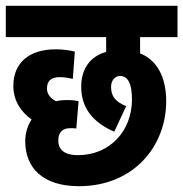

<svg xmlns="http://www.w3.org/2000/svg" viewBox="-20 -642 632 662"><path d="M249 -107C207 -107 181 -122 181 -158C181 -186 196 -200 222 -200C229 -200 238 -200 243 -199L251 -293C239 -296 226 -297 209 -297C197 -297 185 -296 173 -293C155 -303 142 -316 142 -337C142 -362 155 -376 186 -376C200 -376 214 -374 231 -370L238 -464C219 -469 193 -472 172 -472C80 -472 26 -425 26 -346C26 -296 51 -257 89 -230C74 -207 67 -181 67 -155C67 -63 128 0 252 0C441 0 553 -138 553 -293C553 -377 521 -435 463 -458V-514H592V-622H0V-514H346V-463C289 -447 260 -403 260 -343C260 -273 297 -221 374 -188L415 -276C378 -291 363 -310 363 -342C363 -366 377 -380 394 -380C424 -380 435 -348 435 -299C435 -190 358 -107 249 -107Z"/></svg>

Font: Noto Sans ExtraCondensed
Style: Bold Italic
Weight: 700
Width: 2
Italic angle: -12°
Designer: Monotype Design Team
Foundry: Monotype Imaging Inc.
Version: Version 2.013